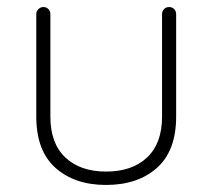

<svg xmlns="http://www.w3.org/2000/svg" viewBox="-20 -519 603 545"><path d="M460 -499Q469 -499 474.5 -493Q480 -487 480 -479V-188Q480 -91 425.5 -42.5Q371 6 281 6Q192 6 137.5 -42.5Q83 -91 83 -188V-479Q83 -487 89 -493Q95 -499 103 -499Q112 -499 117.5 -493Q123 -487 123 -479V-188Q123 -112 165.5 -72Q208 -32 281 -32Q355 -32 397.5 -72Q440 -112 440 -188V-479Q440 -487 445.5 -493Q451 -499 460 -499Z"/></svg>

Font: Quicksand Light Light
Style: Regular
Weight: 300
Version: Version 3.006